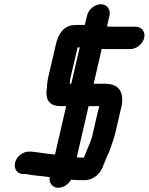

<svg xmlns="http://www.w3.org/2000/svg" viewBox="-20 -773 703 908"><path d="M392 -700 381 -655H343C334 -655 326 -654 317 -653C278 -645 255 -609 245 -566L207 -403C202 -381 203 -362 200 -342C197 -297 217 -271 268 -271H293L240 -42L224 -44C191 -47 161 -53 127 -56H117C103 -56 89 -51 76 -41C36 -10 43 50 90 50H99C103 51 107 51 110 51C126 55 149 57 167 59L187 61C194 62 200 63 209 64H215C210 91 228 115 256 115C281 115 305 97 316 77H320C331 78 343 79 356 79H381C423 79 459 46 471 3C476 -8 484 -27 488 -39C494 -48 499 -61 502 -71C510 -95 519 -118 526 -147L548 -242C549 -246 550 -253 553 -262C569 -333 547 -377 476 -377H423L461 -542C466 -541 472 -541 479 -541H597C625 -541 655 -565 662 -594C669 -623 649 -647 621 -647H503C497 -647 493 -647 490 -648C489 -648 487 -648 486 -649L498 -700C504 -728 486 -753 457 -753C428 -753 398 -728 392 -700ZM313 -403 347 -549H357L317 -377H310C311 -384 311 -395 313 -403ZM376 -27C367 -28 359 -28 352 -28C349 -29 346 -29 343 -29L399 -271H450L448 -265C445 -255 443 -247 442 -242L415 -124C404 -90 388 -58 376 -27Z"/></svg>

Font: Electronic
Style: HvIt
Weight: 900
Version: Version 1.011